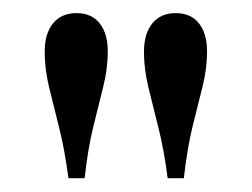

<svg xmlns="http://www.w3.org/2000/svg" viewBox="-20 -622 376 287"><path d="M82.3 -355.6Q76.6 -399.2 68.1 -432.3Q59.7 -465.3 53.2 -492.3Q46.8 -519.4 46.8 -544.4Q46.8 -571.8 59.3 -587.1Q71.8 -602.4 94.4 -602.4Q116.9 -602.4 129 -587.1Q141.1 -571.8 141.1 -545.2Q141.1 -519.4 134.3 -492.3Q127.4 -465.3 119.4 -432.3Q111.3 -399.2 106.5 -355.6ZM230.6 -355.6Q225 -399.2 216.5 -432.3Q208.1 -465.3 201.6 -492.3Q195.2 -519.4 195.2 -544.4Q195.2 -571.8 207.7 -587.1Q220.2 -602.4 242.7 -602.4Q265.3 -602.4 277.4 -587.1Q289.5 -571.8 289.5 -545.2Q289.5 -519.4 282.7 -492.3Q275.8 -465.3 267.7 -432.3Q259.7 -399.2 254.8 -355.6Z"/></svg>

Font: Playfair 12pt
Style: Regular
Weight: 400
Designer: Claus Eggers Sørensen
Foundry: Claus Eggers Sørensen
Version: Version 2.000;gftools[0.9.28]